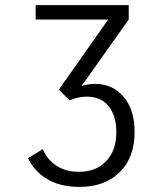

<svg xmlns="http://www.w3.org/2000/svg" viewBox="-20 -720 610 751"><path d="M298.5 -383Q324.5 -392 350 -392Q421 -392 463.8 -341.2Q506.5 -290.5 506.5 -204Q506.5 -103.5 448 -46.2Q389.5 11 291.5 11Q216 11 165.2 -19Q114.5 -49 89.5 -101.5L147.5 -136.5Q164.5 -95.5 200.8 -71.8Q237 -48 289 -48Q356 -48 395.5 -89.8Q435 -131.5 435 -203Q435 -267.5 404.8 -304.8Q374.5 -342 319.5 -342Q286 -342 252.5 -327.5L210 -369L403 -643.5H119.5V-700H483.5V-643.5Z"/></svg>

Font: League Mono Narrow Light
Style: Regular
Weight: 300
Width: 3
Designer: Tyler Finck
Foundry: The League of Moveable Type / Tyler Finck
Version: Version 2.210